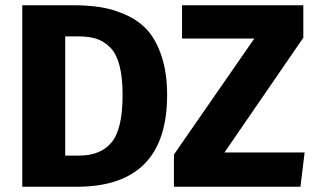

<svg xmlns="http://www.w3.org/2000/svg" viewBox="-20 -713 1210 733"><path d="M258 -693Q318 -693 367 -685Q416 -677 464.5 -654.5Q513 -632 545.5 -594.5Q578 -557 598 -495Q618 -433 618 -350Q618 0 273 0H65V-693ZM1138 -693V-569L837 -131H1143L1127 0H644V-123L951 -566H675V-693ZM281 -574H229V-119H283Q364 -119 406 -169.5Q448 -220 448 -350Q448 -418 436 -463.5Q424 -509 400 -532.5Q376 -556 348 -565Q320 -574 281 -574Z"/></svg>

Font: Fira Sans
Style: Bold
Weight: 700
Designer: bBox Type GmbH & Carrois Corporate GbR & Edenspiekermann AG
Foundry: bBox Type GmbH & Carrois Corporate GbR & Edenspiekermann AG
Version: Version 4.301;PS 004.301;hotconv 1.0.88;makeotf.lib2.5.64775